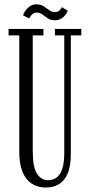

<svg xmlns="http://www.w3.org/2000/svg" viewBox="-20 -830 404 862"><path d="M185.5 12Q164.5 12 143.2 4.8Q122 -2.5 104.8 -20.5Q87.5 -38.5 77 -70Q66.5 -101.5 66.5 -150V-671H18.5V-700H175V-671H127V-152.5Q127 -79.5 146 -50.2Q165 -21 196.5 -21Q211 -21 224 -26.8Q237 -32.5 247 -46.2Q257 -60 262.8 -84Q268.5 -108 268.5 -144.5V-671H226.5V-700H345V-671H298V-140Q298 -81.5 282.5 -48.2Q267 -15 241.8 -1.5Q216.5 12 185.5 12ZM226 -739Q207 -739 194.2 -747.8Q181.5 -756.5 170.5 -765Q159.5 -773.5 146 -773.5Q130 -773.5 121.8 -763.2Q113.5 -753 111 -747L83.5 -761Q86 -770.5 93.8 -781.8Q101.5 -793 114 -801.8Q126.5 -810.5 143 -810.5Q163 -810.5 176.2 -801.8Q189.5 -793 201 -784.5Q212.5 -776 227 -776Q241 -776 248 -784Q255 -792 258 -798L284.5 -781.5Q282 -774 274.5 -764Q267 -754 255 -746.5Q243 -739 226 -739Z"/></svg>

Font: Imbue 24pt Light
Style: Regular
Weight: 300
Designer: Tyler Finck
Foundry: Etcetera Type Company
Version: Version 1.102